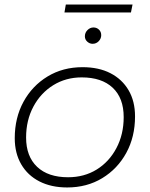

<svg xmlns="http://www.w3.org/2000/svg" viewBox="-20 -822 660 846"><path d="M276 4Q206 4 154 -22.5Q102 -49 73.5 -98Q45 -147 45 -213Q45 -303 83.5 -373.5Q122 -444 189.5 -485Q257 -526 344 -526Q415 -526 466.5 -499.5Q518 -473 546.5 -424.5Q575 -376 575 -309Q575 -219 536.5 -148.5Q498 -78 430.5 -37Q363 4 276 4ZM280 -41Q351 -41 406 -75Q461 -109 493 -169.5Q525 -230 525 -306Q525 -390 476.5 -435.5Q428 -481 340 -481Q270 -481 214.5 -446.5Q159 -412 127 -352Q95 -292 95 -216Q95 -133 143.5 -87Q192 -41 280 -41ZM388 -629Q375 -629 364.5 -638.5Q354 -648 354 -662Q354 -678 365.5 -689.5Q377 -701 392 -701Q406 -701 416 -691.5Q426 -682 426 -667Q426 -652 415 -640.5Q404 -629 388 -629ZM264 -767 270 -802H564L557 -767Z"/></svg>

Font: Montserrat Thin Light
Style: Italic
Weight: 300
Italic angle: -11.3°
Version: Version 9.000